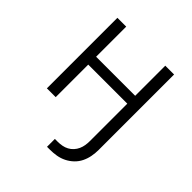

<svg xmlns="http://www.w3.org/2000/svg" viewBox="-200 -653 1001 1001"><g transform="rotate(45 300.0 -152.5)"><path d="M307 215V157H328Q344 157 360 154Q376 151 390 143.5Q404 136 415 124Q426 112 432.5 97.5Q439 83 441.5 67.5Q444 52 444 36V-240H156V0H91V-520H156V-298H444V-520H509V36Q509 60 504.5 84Q500 108 489.5 129.5Q479 151 461.5 168Q444 185 422 196Q400 207 376 211Q352 215 328 215Z"/></g></svg>

Font: Iosevka Light Extended
Style: Regular
Weight: 300
Width: 7
Monospace: yes
Designer: Belleve Invis
Foundry: Belleve Invis
Version: Version 32.5.0; ttfautohint (v1.8.4)